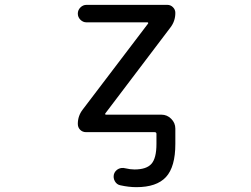

<svg xmlns="http://www.w3.org/2000/svg" viewBox="-20 -567 1040 794"><path d="M301.8 -510.7Q301.8 -525.4 312.5 -536.1Q323.2 -546.9 337.9 -546.9H671.9Q685.5 -546.9 695.3 -537.1Q705.1 -527.3 705.1 -513.7Q705.1 -479.5 684.6 -453.1L416 -98.6Q414.1 -96.7 415 -94.7Q416 -92.8 418 -92.8H647.5Q670.9 -92.8 688 -75.7Q705.1 -58.6 705.1 -35.2V-27.3V28.3Q705.1 123 666.5 165Q627.9 207 543.9 207Q512.7 207 477.5 199.2Q462.9 196.3 455.1 182.6Q447.3 168.9 451.2 153.3Q456.1 138.7 469.2 131.8Q482.4 125 498 128.9Q518.6 133.8 536.1 133.8Q585.9 133.8 606.4 110.4Q627 86.9 627 28.3V-13.7Q627 -20.5 619.1 -20.5H335.9Q321.3 -20.5 311.5 -30.3Q301.8 -40 301.8 -54.7Q301.8 -87.9 322.3 -114.3L591.8 -468.8Q593.8 -470.7 592.8 -472.7Q591.8 -474.6 589.8 -474.6H337.9Q323.2 -474.6 312.5 -485.4Q301.8 -496.1 301.8 -510.7Z"/></svg>

Font: Rounded Mgen+ 1m regular
Style: Regular
Weight: 400
Designer: [Source Han Sans]
Ryoko NISHIZUKA  (kana & ideographs); Paul D. Hunt (Latin, Greek & Cyrillic); Wenlong ZHANG  (bopomofo
Version: Version 1.059.20150602